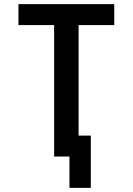

<svg xmlns="http://www.w3.org/2000/svg" viewBox="-20 -755 640 926"><path d="M315 151V0H241V-634H69V-735H531V-634H359V-101H418V151Z"/></svg>

Font: Zed Sans Extended
Style: Bold
Weight: 700
Width: 7
Designer: Belleve Invis
Foundry: Belleve Invis
Version: Version 1.0.0; ttfautohint (v1.8.4)